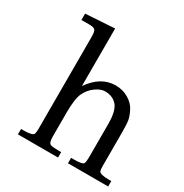

<svg xmlns="http://www.w3.org/2000/svg" viewBox="-159 -808 894 933"><g transform="rotate(30 288.0 -341.0)"><path d="M221.2 -358.9Q279.8 -443.8 362.8 -443.8Q402.8 -443.8 434.8 -424.8Q466.8 -405.8 481.4 -377Q496.1 -348.1 499.5 -327.4Q502.9 -306.6 502.9 -256.8V-73.7Q502.9 -52.7 505.9 -44.9Q511.7 -30.3 563 -30.3H575.7V0H350.1V-30.3H363.3Q415 -30.3 419.7 -41.5Q424.3 -52.7 424.3 -74.7V-264.6Q424.3 -329.6 403.8 -359.9Q378.4 -393.1 332.5 -393.1Q308.6 -393.1 280.3 -373Q252 -353 236.6 -320.3Q221.2 -287.6 221.2 -210V-74.7Q221.2 -38.6 235.8 -34.4Q250.5 -30.3 281.7 -30.3H294.4V0H69.3V-30.3H82.5Q133.8 -30.3 139.6 -44.9Q142.6 -52.7 142.6 -74.2V-588.9Q142.6 -618.7 135.5 -627.2Q128.4 -635.7 102.5 -635.7H58.6V-671.4L221.2 -681.6Z"/></g></svg>

Font: RIT Rachana
Style: Regular
Weight: 400
Designer: Hussain KH
Version: 1.4.7